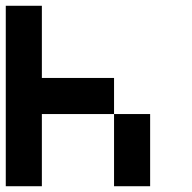

<svg xmlns="http://www.w3.org/2000/svg" viewBox="-20 -645 665 665"><path d="M125 0H0V-625H125V-375H375V-250H125ZM500 0H375V-250H500Z"/></svg>

Font: Tiny5
Style: Regular
Weight: 400
Designer: Stefan Schmidt
Foundry: Made with Bits'n'Picas by Kreative Software
Version: Version 1.002; ttfautohint (v1.8.4.7-5d5b)